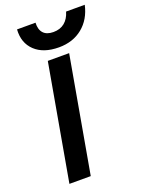

<svg xmlns="http://www.w3.org/2000/svg" viewBox="-160 -938 768 1015"><g transform="rotate(-20 224.5 -431.0)"><path d="M449 -862Q432 -785 378 -741Q324 -697 245 -697Q158 -697 110.5 -742Q63 -787 68 -862H172Q170 -824 188.5 -803.5Q207 -783 245 -783Q283 -783 308 -803.5Q333 -824 344 -862ZM164 -650H284L169 0H49Z"/></g></svg>

Font: Overused Grotesk SemiBold
Style: Italic
Weight: 600
Italic angle: -10°
Version: Version 0.003